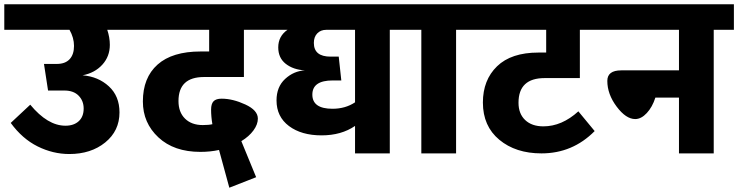

<svg xmlns="http://www.w3.org/2000/svg" viewBox="-40 -715 3441 895"><path d="M597 -695V-576H460Q472 -540 472 -506Q472 -452 437 -413.5Q402 -375 345 -364Q418 -358 467.5 -312.5Q517 -267 517 -191Q517 -105 450.5 -51Q384 3 283 3Q207 3 135.5 -32.5Q64 -68 10 -142L101 -227Q182 -129 265 -129Q304 -129 327 -150Q350 -171 350 -209Q350 -245 326.5 -269Q303 -293 260 -293H184L165 -417H225Q264 -417 284.5 -439Q305 -461 305 -501Q305 -539 284 -576H-20V-695Z M911 -356Q792 -356 792 -244Q792 -192 822.5 -162Q853 -132 905 -132Q933 -132 950 -136Q944 -171 944 -204Q944 -231 955.5 -243Q967 -255 993 -255Q1045 -255 1103.5 -228Q1162 -201 1162 -162Q1162 -135 1141.5 -107Q1121 -79 1085 -57L1154 111L1029 160L981 -16Q941 -7 894 -7Q771 -7 698.5 -74.5Q626 -142 626 -242Q626 -353 694.5 -414Q763 -475 895 -475H935V-576H557V-695H1226V-576H1097V-356Z M1871 -695V-576H1777V0H1615V-128Q1551 -84 1459 -84Q1365 -84 1307 -127.5Q1249 -171 1249 -247Q1249 -310 1289 -347Q1329 -384 1381 -387Q1327 -390 1292 -417.5Q1257 -445 1257 -494Q1257 -546 1300 -576H1186V-695ZM1615 -238V-576H1481Q1455 -576 1439 -559.5Q1423 -543 1423 -515Q1423 -451 1501 -451H1539L1551 -340H1511Q1416 -340 1416 -274Q1416 -208 1510 -208Q1570 -208 1615 -238Z M2180 -695V-576H2086V0H1924V-576H1831V-695Z M2499 -351Q2377 -351 2377 -236Q2377 -185 2408 -155.5Q2439 -126 2493 -126Q2579 -126 2656 -196L2732 -104Q2629 0 2484 0Q2364 0 2287.5 -63.5Q2211 -127 2211 -237Q2211 -342 2277 -406Q2343 -470 2470 -470H2506V-576H2140V-695H2774V-576H2663V-351Z M3381 -695V-576H3287V0H3125V-260H3015Q3001 -216 2975 -188Q2949 -160 2921 -160Q2878 -160 2834.5 -218Q2791 -276 2791 -338Q2791 -387 2856 -387H3125V-576H2734V-695Z"/></svg>

Font: FiraGO ExtraBold
Style: Regular
Weight: 800
Designer: bBox Type
Foundry: bBox Type GmbH
Version: Version 1.001;PS 001.001;hotconv 1.0.88;makeotf.lib2.5.64775